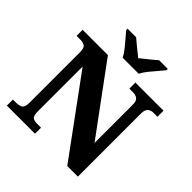

<svg xmlns="http://www.w3.org/2000/svg" viewBox="-241 -1105 1279 1279"><g transform="rotate(45 399.0 -465.5)"><path d="M24 0V-57H53Q82 -57 99.5 -67.5Q117 -78 117 -120V-598Q117 -637 100 -647Q83 -657 61 -657H24V-714H262L613 -237V-598Q613 -632 597 -644.5Q581 -657 559 -657H521V-714H786V-657H749Q724 -657 708.5 -643Q693 -629 693 -594V0H593L197 -541V-120Q197 -78 210.5 -67.5Q224 -57 252 -57H289V0ZM344 -771Q333 -794 312 -820.5Q291 -847 268.5 -873Q246 -899 230 -918V-931H311Q323 -920 343 -904Q363 -888 383.5 -871Q404 -854 419 -842Q434 -854 455 -871Q476 -888 496 -904Q516 -920 528 -931H609V-918Q594 -899 571 -873Q548 -847 527 -820.5Q506 -794 495 -771Z"/></g></svg>

Font: Noto Serif Georgian ExtraBold
Style: Regular
Weight: 800
Designer: Monotype Design Team, Akaki Razmadze
Foundry: Google LLC
Version: Version 2.003; ttfautohint (v1.8.4.7-5d5b)